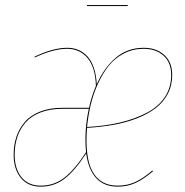

<svg xmlns="http://www.w3.org/2000/svg" viewBox="-20 -712 715 742"><path d="M473.6 -688.5H315.9V-692.4H473.6ZM239.7 -527.3Q288.6 -527.3 319.1 -492.7Q349.6 -458 354 -386.7Q382.8 -451.2 428 -489.3Q473.1 -527.3 535.2 -527.3Q584.5 -527.3 615 -499.5Q645.5 -471.7 645.5 -421.9Q645.5 -381.8 628.2 -349.1Q610.8 -316.4 581.1 -293.7Q551.3 -271 509 -254.6Q466.8 -238.3 419.2 -229.7Q371.6 -221.2 316.4 -217.8Q298.3 5.4 434.6 5.4Q472.2 5.4 502.9 -8.8Q533.7 -22.9 568.8 -53.2L571.3 -50.3Q535.2 -19.5 503.9 -5.1Q472.7 9.3 434.6 9.3Q331.1 9.3 313 -119.1Q268.6 -50.8 228.8 -20.8Q189 9.3 137.7 9.3Q87.4 9.3 60.1 -24.9Q32.7 -59.1 32.7 -114.3Q32.7 -151.9 43.5 -183.6Q54.2 -215.3 75.9 -240.7Q97.7 -266.1 134.8 -280.8Q171.9 -295.4 221.2 -295.4H324.2Q332.5 -336.9 350.6 -379.9Q348.6 -451.7 318.4 -487.5Q288.1 -523.4 239.7 -523.4Q186 -523.4 114.3 -489.7L113.8 -493.2Q185.1 -527.3 239.7 -527.3ZM534.7 -523.4Q493.2 -523.4 458.3 -505.1Q423.3 -486.8 399.7 -457Q376 -427.2 357.9 -387Q339.8 -346.7 330.3 -305.7Q320.8 -264.6 316.4 -221.2Q386.2 -225.1 443.4 -238.5Q500.5 -252 545.9 -275.4Q591.3 -298.8 616.5 -336.2Q641.6 -373.5 641.6 -421.9Q641.6 -470.2 612.1 -496.8Q582.5 -523.4 534.7 -523.4ZM323.2 -291.5H221.2Q172.9 -291.5 136.5 -277.3Q100.1 -263.2 78.6 -238.3Q57.1 -213.4 46.9 -182.1Q36.6 -150.9 36.6 -114.3Q36.6 -60.5 62.7 -27.6Q88.9 5.4 137.7 5.4Q189 5.4 228.8 -25.4Q268.6 -56.2 312.5 -124Q304.7 -206.5 323.2 -291.5Z"/></svg>

Font: Fira Sans Compressed Four
Style: Italic
Weight: 100
Width: 3
Italic angle: -8°
Designer: Carrois Corporate & Edenspiekermann AG
Foundry: Carrois Corporate GbR & Edenspiekermann AG
Version: Version 4.203;PS 004.203;hotconv 1.0.88;makeotf.lib2.5.64775